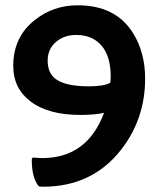

<svg xmlns="http://www.w3.org/2000/svg" viewBox="-20 -690 598 725"><path d="M365 -516Q330 -558 268 -558Q223 -558 193 -533Q160 -506 160 -461Q160 -418 185 -396Q221 -364 315 -364Q371 -364 396 -377Q398 -384 398 -402Q398 -475 365 -516ZM94 -308Q30 -357 30 -441Q30 -550 111 -614Q181 -670 273 -670Q418 -670 483 -564Q528 -491 528 -393Q528 -240 436 -123Q327 15 143 15Q128 15 126 13Q100 -19 100 -86Q100 -95 106 -95L139 -93Q309 -93 373 -264Q338 -256 284 -256Q161 -256 94 -308Z"/></svg>

Font: Bubblegum Sans
Style: Regular
Weight: 400
Designer: Angel Koziupa and Alejandro Paul
Foundry: Angel Koziupa and Alejandro Paul
Version: Version 1.001